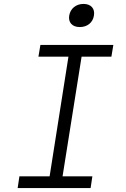

<svg xmlns="http://www.w3.org/2000/svg" viewBox="-20 -959 640 979"><path d="M387 -821C426 -821 454 -845 459 -880C465 -915 444 -939 406 -939C367 -939 339 -915 333 -880C327 -845 348 -821 387 -821ZM70 0H442L451 -60H299L396 -670H548L558 -730H186L176 -670H329L233 -60H79Z"/></svg>

Font: JetBrains Mono ExtraLight
Style: Italic
Weight: 240
Italic angle: -9°
Monospace: yes
Designer: Philipp Nurullin, Konstantin Bulenkov
Foundry: JetBrains
Version: Version 2.305